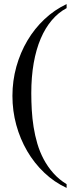

<svg xmlns="http://www.w3.org/2000/svg" viewBox="-20 -715 373 950"><path d="M309.6 214.8Q248.5 186.5 199 139.4Q149.4 92.3 114.5 32.5Q79.6 -27.3 60.5 -96.9Q41.5 -166.5 41.5 -240.7Q41.5 -315.4 61 -385.3Q80.6 -455.1 115.7 -514.4Q150.9 -573.7 200.2 -620.1Q249.5 -666.5 309.6 -694.8V-674.8Q269 -653.3 236.6 -615.2Q204.1 -577.1 181.4 -523.9Q158.7 -470.7 146.7 -402.6Q134.8 -334.5 134.8 -253.4Q134.8 -213.4 137.2 -171.1Q139.6 -128.9 146.2 -86.9Q152.8 -44.9 164.8 -4.2Q176.8 36.6 196.3 73.2Q215.8 109.9 243.7 141.4Q271.5 172.9 309.6 196.3Z"/></svg>

Font: Doulos SIL Eur
Style: Regular
Weight: 400
Designer: Walt Agee, Victor Gaultney, Peter Martin, Debbi Hosken, Becca Hirsbrunner
Foundry: SIL International
Version: Version 5.000